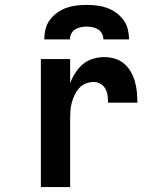

<svg xmlns="http://www.w3.org/2000/svg" viewBox="-20 -760 640 780"><path d="M146 0V-520H265V-422Q273 -444 286 -464Q299 -484 316.5 -499Q334 -514 357 -521Q380 -528 403 -528Q425 -528 446 -522Q467 -516 483.5 -502Q500 -488 511 -469Q522 -450 528 -429Q534 -408 536 -386.5Q538 -365 538 -343H419Q419 -358 417 -372.5Q415 -387 408 -399.5Q401 -412 388.5 -419.5Q376 -427 361 -427Q344 -427 328 -420.5Q312 -414 301 -401.5Q290 -389 283 -374Q276 -359 271.5 -342.5Q267 -326 266 -309Q265 -292 265 -276V0ZM160 -600Q160 -621 165 -641.5Q170 -662 182.5 -679Q195 -696 212.5 -708.5Q230 -721 249.5 -728Q269 -735 290 -737.5Q311 -740 332 -740Q353 -740 374 -737.5Q395 -735 414.5 -728Q434 -721 451.5 -708.5Q469 -696 481.5 -679Q494 -662 499 -641.5Q504 -621 504 -600H400Q400 -612 394.5 -623Q389 -634 378.5 -640.5Q368 -647 356 -649.5Q344 -652 332 -652Q320 -652 308 -649.5Q296 -647 285.5 -640.5Q275 -634 269.5 -623Q264 -612 264 -600Z"/></svg>

Font: Iosevka Custom Extended
Style: Bold
Weight: 700
Width: 7
Monospace: yes
Designer: Belleve Invis
Foundry: Belleve Invis
Version: Version 11.2.4; ttfautohint (v1.8.4)